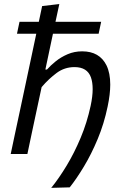

<svg xmlns="http://www.w3.org/2000/svg" viewBox="-20 -762 606 950"><path d="M233.5 167.5Q272 120 310 57Q348 -6 379.2 -80.5Q410.5 -155 428.5 -238.5Q438.5 -285 438.5 -321Q438.5 -354.5 430 -379Q412 -430 348.5 -430Q299.5 -430 260.5 -401.2Q221.5 -372.5 186 -331L161 -214.5Q148.5 -156.5 137.8 -105.8Q127 -55 115.5 0H33Q44.5 -55 55.5 -106.5Q66.5 -158 79.5 -218.5L138 -493.5Q148.5 -544 159.5 -595H64L76.5 -654H172Q180 -692 188.5 -732L273.5 -742L254.5 -654H480.5L468 -595H242Q232 -546.5 220.5 -493.5L204.5 -418H212.5Q229.5 -437.5 255.5 -458.5Q281.5 -479.5 314.8 -493.8Q348 -508 386.5 -508Q472.5 -508 507 -438.5Q525.5 -400.5 525.5 -343.5Q525.5 -296 512.5 -234.5Q495 -150 463.5 -74.5Q432 1 395.2 62Q358.5 123 325 165Z"/></svg>

Font: Heraclito
Style: Italic
Weight: 400
Italic angle: -12°
Designer: Kostas Bartsokas (font) & Cristiano Sobral (main changes)
Foundry: Kostas Bartsokas (font) & Cristiano Sobral (main changes)
Version: Version 1.00;July 8, 2020;FontCreator 13.0.0.2655 64-bit